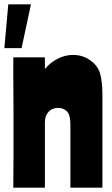

<svg xmlns="http://www.w3.org/2000/svg" viewBox="-36 -861 513 881"><path d="M170 -598V-544Q194 -574 228.5 -591.5Q263 -609 299 -609Q343 -609 377 -585Q411 -561 422 -528Q427 -513 430.5 -486.5Q434 -460 434 -427V0H287V-290Q287 -335 270.5 -350.5Q254 -366 232 -366Q203 -366 186.5 -347.5Q170 -329 170 -300V0H25Q25 -33 25.5 -69.5Q26 -106 26 -142.5Q26 -179 26 -215Q26 -251 26 -283Q26 -302 26 -340Q26 -378 25.5 -423Q25 -468 25 -515Q25 -562 25 -598ZM2 -841H106L63 -640H-16Z"/></svg>

Font: Ranchers
Style: Regular
Weight: 400
Designer: Pablo Impallari, Brenda Gallo
Foundry: Pablo Impallari, Brenda Gallo
Version: Version 1.000; ttfautohint (v0.8) -G 200 -r 50